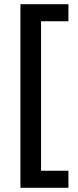

<svg xmlns="http://www.w3.org/2000/svg" viewBox="-20 -734 370 912"><path d="M305 158V77H175V-633H305V-714H77V158Z"/></svg>

Font: Noto Sans Arabic UI Md
Style: Regular
Weight: 500
Designer: Monotype Design Team, Nadine Chahine and Nizar Qandah
Foundry: Monotype Imaging Inc.
Version: Version 2.010